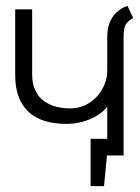

<svg xmlns="http://www.w3.org/2000/svg" viewBox="-20 -532 480 657"><path d="M290 -57V105H336L346 0H375V-57ZM347 0H403V-408Q403 -440 413 -452Q423 -464 436 -470L416 -512Q393 -504 377.5 -488.5Q362 -473 354.5 -452.5Q347 -432 347 -409V-291Q347 -265 337 -241.5Q327 -218 310 -200Q293 -182 270 -171.5Q247 -161 220 -161Q197 -161 174 -166.5Q151 -172 132 -185Q113 -198 101.5 -221Q90 -244 90 -279V-500H32V-275Q32 -232 44 -200.5Q56 -169 78.5 -148.5Q101 -128 133.5 -118Q166 -108 208 -108Q233 -108 259 -114.5Q285 -121 308 -134Q331 -147 347 -167Z"/></svg>

Font: Advent Pro
Style: Regular
Weight: 400
Designer: VivaRado, Andreas Kalpakidis
Foundry: VivaRado, Andreas Kalpakidis
Version: Version 3.000